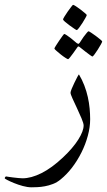

<svg xmlns="http://www.w3.org/2000/svg" viewBox="-89 -529 447 802"><path d="M287.6 -31.2Q287.6 2.4 277.8 38.3Q268.1 74.2 251.2 107.9Q234.4 141.6 212.2 170.7Q189.9 199.7 164.6 220.2Q149.4 232.9 132.1 239.5Q114.7 246.1 98.6 249Q82.5 252 67.9 252.7Q53.2 253.4 43 253.4Q25.9 253.4 6.3 248Q-13.2 242.7 -30 235.8Q-46.9 229 -58.1 223.1Q-69.3 217.3 -69.3 215.8Q-69.3 213.9 -67.4 210.9Q-65.4 208 -63.5 208Q-63 208 -54.4 209.5Q-45.9 210.9 -34.9 212.2Q-23.9 213.4 -12.9 214.6Q-2 215.8 4.9 215.8Q41 215.8 84 194.3Q127 172.9 173.8 128.9Q215.8 89.4 238 54Q260.3 18.6 260.3 -4.9Q260.3 -13.7 251.7 -34.2Q243.2 -54.7 232.9 -76.4Q222.7 -98.1 214.1 -116.9Q205.6 -135.7 205.6 -141.6Q205.6 -146 210.4 -158Q215.3 -169.9 221.7 -183.1Q228 -196.3 233.6 -206.8Q239.3 -217.3 240.7 -218.3Q253.9 -196.3 263.2 -172.1Q272.5 -147.9 277.8 -123.8Q283.2 -99.6 285.4 -75.9Q287.6 -52.2 287.6 -31.2ZM273.4 -466.3Q273.4 -463.9 267.6 -453.6Q261.7 -443.4 254.9 -432.4Q248 -421.4 241 -412.4Q233.9 -403.3 231.4 -403.3Q230 -403.3 220.9 -409.4Q211.9 -415.5 201.4 -423.1Q190.9 -430.7 182.6 -438Q174.3 -445.3 174.3 -447.8Q174.3 -450.2 180.4 -460.2Q186.5 -470.2 194.1 -481Q201.7 -491.7 208.3 -500.2Q214.8 -508.8 216.3 -508.8Q218.8 -508.8 228.3 -502.7Q237.8 -496.6 247.6 -489Q257.3 -481.4 265.4 -474.6Q273.4 -467.8 273.4 -466.3ZM337.9 -356Q337.9 -353.5 332.3 -343.3Q326.7 -333 319.6 -322Q312.5 -311 305.9 -302Q299.3 -293 296.9 -293Q295.4 -293 286.9 -299.1Q278.3 -305.2 269 -312.5Q257.8 -320.8 243.7 -332.5Q241.2 -335 238.3 -335Q236.3 -335 233.9 -331.1Q223.6 -316.9 216.3 -306.2Q209.5 -296.9 203.4 -289.3Q197.3 -281.7 195.3 -281.7Q193.4 -281.7 184.1 -287.6Q174.8 -293.5 164.8 -301.5Q154.8 -309.6 146.5 -316.9Q138.2 -324.2 138.2 -326.2Q138.2 -328.1 144.3 -337.9Q150.4 -347.7 157.7 -358.4Q165 -369.1 171.6 -378.2Q178.2 -387.2 179.2 -387.2Q182.1 -387.2 190.9 -381.1Q199.7 -375 208.5 -368.2Q219.2 -359.9 231.4 -349.1Q235.8 -346.2 237.8 -345.7Q239.7 -345.7 243.7 -350.1Q252.4 -363.3 259.8 -374.5Q266.6 -383.3 272.7 -390.9Q278.8 -398.4 280.8 -398.4Q282.7 -398.4 292 -392.3Q301.3 -386.2 311.5 -378.7Q321.8 -371.1 329.8 -364.3Q337.9 -357.4 337.9 -356Z"/></svg>

Font: Kitab
Style: Regular
Weight: 400
Designer: SIL International
Foundry: Khaled Hosny
Version: Version 1.000